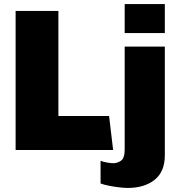

<svg xmlns="http://www.w3.org/2000/svg" viewBox="-20 -740 883 947"><path d="M57 0V-686H268V-168H518L538 0ZM610 187Q593 187 567.5 184Q542 181 517 176Q492 171 476 165V53Q487 58 507 61.5Q527 65 538 65Q559 65 577 52.5Q595 40 595 -4V-510H793V26Q793 107 742.5 147Q692 187 610 187ZM595 -577V-720H793V-577Z"/></svg>

Font: Chivo Medium Black
Style: Regular
Weight: 900
Version: Version 2.002